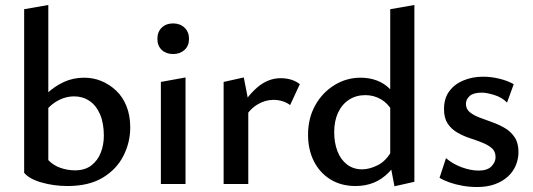

<svg xmlns="http://www.w3.org/2000/svg" viewBox="-20 -739 2139 771"><path d="M251 8Q197 8 147.5 -6Q98 -20 77 -45L174 -96Q194 -75 222.5 -65Q251 -55 281 -55Q321 -55 346.5 -74.5Q372 -94 384.5 -125.5Q397 -157 397 -194Q397 -245 381.5 -280.5Q366 -316 339 -334Q312 -352 278 -352Q241 -352 206.5 -331.5Q172 -311 149 -272L117 -303Q140 -337 170 -365Q200 -393 237 -410Q274 -427 318 -427Q355 -427 387.5 -413.5Q420 -400 446.5 -375Q473 -350 488 -312.5Q503 -275 503 -227Q503 -167 475.5 -113Q448 -59 392.5 -25.5Q337 8 251 8ZM77 -45V-702L174 -719V-96Z M626 0V-410L725 -428V0ZM675 -522Q647 -522 629.5 -538.5Q612 -555 612 -583Q612 -611 629.5 -628Q647 -645 675 -645Q703 -645 721 -628Q739 -611 739 -583Q739 -555 721 -538.5Q703 -522 675 -522Z M878 0V-410L959 -428L977 -335V0ZM960 -263 937 -288Q969 -350 1012.5 -387.5Q1056 -425 1107 -425Q1130 -425 1149.5 -419Q1169 -413 1184 -401L1145 -317Q1132 -327 1114.5 -332.5Q1097 -338 1078 -338Q1045 -338 1014 -319.5Q983 -301 960 -263Z M1408 8Q1350 8 1307 -18.5Q1264 -45 1240.5 -91.5Q1217 -138 1217 -198Q1217 -264 1245.5 -315.5Q1274 -367 1322.5 -397Q1371 -427 1428 -427Q1464 -427 1494 -415.5Q1524 -404 1546.5 -381Q1569 -358 1581 -325L1556 -292Q1538 -324 1509.5 -340.5Q1481 -357 1447 -357Q1410 -357 1381.5 -338.5Q1353 -320 1337.5 -286.5Q1322 -253 1322 -208Q1322 -166 1335 -132Q1348 -98 1373.5 -78.5Q1399 -59 1434 -59Q1464 -59 1497.5 -76Q1531 -93 1554 -135L1590 -115Q1568 -74 1541 -46.5Q1514 -19 1481 -5.5Q1448 8 1408 8ZM1564 9 1547 -80V-702L1644 -719V-9Z M1896 12Q1866 12 1837.5 7Q1809 2 1785 -6.5Q1761 -15 1745 -25L1771 -104Q1797 -81 1833.5 -67.5Q1870 -54 1902 -54Q1937 -54 1953.5 -71Q1970 -88 1970 -108Q1970 -131 1955 -144Q1940 -157 1916 -166.5Q1892 -176 1866 -184.5Q1840 -193 1816 -207Q1792 -221 1777.5 -243Q1763 -265 1763 -301Q1763 -344 1784 -372.5Q1805 -401 1841 -416Q1877 -431 1920 -431Q1952 -431 1985 -423Q2018 -415 2043 -401L2016 -327Q1996 -348 1965 -357.5Q1934 -367 1915 -367Q1881 -367 1866 -353.5Q1851 -340 1851 -322Q1851 -301 1866.5 -288.5Q1882 -276 1905.5 -267Q1929 -258 1956 -248.5Q1983 -239 2007 -225Q2031 -211 2046.5 -188Q2062 -165 2062 -129Q2062 -101 2051.5 -75.5Q2041 -50 2020 -30.5Q1999 -11 1968 0.5Q1937 12 1896 12Z"/></svg>

Font: Ysabeau Infant SemiBold
Style: Regular
Weight: 600
Designer: Christian Thalmann (Catharsis Fonts)
Version: Version 2.002; featfreeze: ss01,ss02,lnum